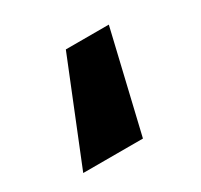

<svg xmlns="http://www.w3.org/2000/svg" viewBox="-75 -263 486 465"><g transform="rotate(-30 168.0 -30.0)"><path d="M39.1 110.4 152.3 -169.9H272.5L206.1 110.4Z"/></g></svg>

Font: GenEi M Gothic v2 Bold
Style: Regular
Weight: 700
Version: Version 2.0